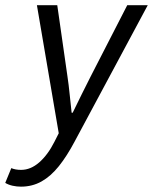

<svg xmlns="http://www.w3.org/2000/svg" viewBox="-82 -506 586 736"><path d="M-1.7 209.5Q-18 209.5 -33.7 206Q-49.4 202.5 -61.9 195.1L-38.7 138.5Q-22.9 145.2 -1.2 145.2Q35.7 145.2 68.7 116.2Q101.7 87.1 126.7 37.4L143.2 4.8L59.5 -486.1H137.5L176.5 -213.8Q181.4 -181.3 185.1 -143.9Q188.8 -106.5 192.6 -73.8H196.6Q213.1 -107.7 231.1 -144.3Q249.2 -180.9 266 -213.8L405.8 -486.1H484.4L204.2 36.4Q174.7 92.1 143.8 130.8Q112.9 169.5 77.3 189.5Q41.8 209.5 -1.7 209.5Z"/></svg>

Font: Source Sans 3
Style: Italic
Weight: 200
Italic angle: -11°
Designer: Paul D. Hunt
Foundry: Adobe
Version: Version 3.046;hotconv 1.0.118;makeotfexe 2.5.65603